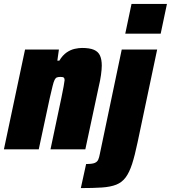

<svg xmlns="http://www.w3.org/2000/svg" viewBox="-32 -763 873 981"><path d="M-12 0 96 -510H269L261 -453H271Q288 -481 308.5 -495Q329 -509 350 -513.5Q371 -518 387 -518Q426 -518 448 -508.5Q470 -499 479 -479Q488 -459 488 -428Q488 -409 484 -380Q480 -351 472 -318L404 0H226L282 -265Q289 -299 293 -321Q297 -343 298 -353Q298 -361 295.5 -364.5Q293 -368 289 -369Q285 -370 277 -370Q266 -370 259 -367.5Q252 -365 247 -355Q242 -345 236.5 -322.5Q231 -300 222 -261L166 0ZM608 -591 640 -743H821L789 -591ZM381 198 408 75Q439 75 452 69.5Q465 64 470 52.5Q475 41 478 24L590 -510H771L671 -36Q657 31 643 74.5Q629 118 610 143.5Q591 169 562 180.5Q533 192 489 195Q445 198 381 198Z"/></svg>

Font: Saira SemiCondensed Black
Style: Italic
Weight: 900
Width: 4
Italic angle: -12°
Designer: Hector Gatti with collaboration of the Omnibus-Type team
Foundry: Omnibus-Type
Version: Version 1.101